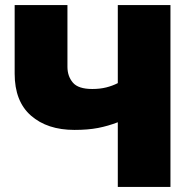

<svg xmlns="http://www.w3.org/2000/svg" viewBox="-20 -733 746 753"><path d="M442 0V-253.5Q404.5 -239 364.8 -231.2Q325 -223.5 272 -223.5Q165.5 -223.5 101.5 -279.5Q37.5 -335.5 37.5 -444V-713H244.5V-471Q244.5 -434 265.8 -409Q287 -384 342 -384Q372 -384 396.8 -390.2Q421.5 -396.5 442 -407V-713H648.5V0Z"/></svg>

Font: Heraclito ExtraBold
Style: Regular
Weight: 800
Designer: Kostas Bartsokas (font) & Cristiano Sobral (main changes)
Foundry: Kostas Bartsokas (font) & Cristiano Sobral (main changes)
Version: Version 1.00;July 8, 2020;FontCreator 13.0.0.2655 64-bit